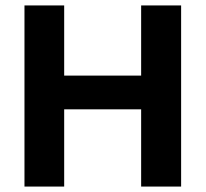

<svg xmlns="http://www.w3.org/2000/svg" viewBox="-20 -686 756 706"><path d="M70 -666H216V-408H499V-666H646V0H499V-284H216V0H70Z"/></svg>

Font: Secular One
Style: Regular
Weight: 400
Designer: Michal Sahar
Foundry: Hagilda
Version: Version 1.000